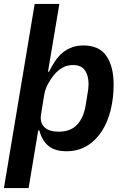

<svg xmlns="http://www.w3.org/2000/svg" viewBox="-23 -760 643 980"><path d="M154 -740H280L222 -394H227Q242 -424 258.5 -448.5Q275 -473 296 -490.5Q317 -508 343.5 -518Q370 -528 403 -528Q483 -528 520 -474.5Q557 -421 557 -328Q557 -259 541.5 -197Q526 -135 495.5 -88.5Q465 -42 420 -15Q375 12 317 12Q257 12 224 -15.5Q191 -43 178 -94H172L123 200H-3ZM277 -88Q338 -88 371 -124Q404 -160 414 -221L424 -283Q426 -292 427.5 -305.5Q429 -319 429 -331Q429 -374 410.5 -401Q392 -428 349 -428Q320 -428 296.5 -415Q273 -402 252 -377Q238 -360 223 -333.5Q208 -307 202 -273L187 -179Q179 -136 202.5 -112Q226 -88 277 -88Z"/></svg>

Font: IBM Plex Mono SemiBold
Style: Italic
Weight: 600
Italic angle: -9°
Monospace: yes
Designer: Mike Abbink, Paul van der Laan, Pieter van Rosmalen
Foundry: Bold Monday
Version: Version 2.3